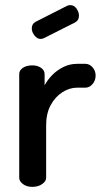

<svg xmlns="http://www.w3.org/2000/svg" viewBox="-20 -729 398 749"><path d="M106 0Q84 0 69.5 -11Q55 -22 55 -35V-440Q55 -455 69.5 -464.5Q84 -474 106 -474Q126 -474 140 -464.5Q154 -455 154 -440V-396Q165 -417 183.5 -436Q202 -455 227 -467.5Q252 -480 281 -480H313Q329 -480 341 -466.5Q353 -453 353 -434Q353 -415 341 -401Q329 -387 313 -387H281Q251 -387 223 -369Q195 -351 177.5 -318.5Q160 -286 160 -240V-35Q160 -22 144.5 -11Q129 0 106 0ZM139 -577Q125 -577 114.5 -590.5Q104 -604 104 -618Q104 -636 119 -644L243 -707Q249 -709 254 -709Q269 -709 278.5 -695.5Q288 -682 288 -668Q288 -649 272 -641L151 -580Q148 -579 145 -578Q142 -577 139 -577Z"/></svg>

Font: Dosis SemiBold
Style: Regular
Weight: 600
Designer: EdgarTolentino, PabloImpallari, IginoMarini
Foundry: EdgarTolentino, PabloImpallari, IginoMarini
Version: Version 3.001; ttfautohint (v1.8.2)